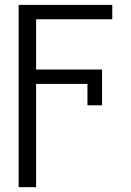

<svg xmlns="http://www.w3.org/2000/svg" viewBox="-20 -566 537 789"><path d="M128.4 -545.9V203.1H56.6V-545.9ZM399.4 -280.3V-221.2H109.4V-280.3ZM441.4 -545.9V-486.8H109.4V-545.9ZM399.4 -133.3H339.4V-280.3H399.4Z"/></svg>

Font: Inter Tight Light
Style: Regular
Weight: 300
Designer: Rasmus Andersson
Foundry: rsms
Version: Version 3.004